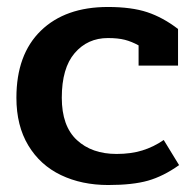

<svg xmlns="http://www.w3.org/2000/svg" viewBox="-20 -515 560 550"><path d="M27 -235Q27 -359 97 -427Q167 -495 289 -495Q357 -495 402 -480Q447 -465 490 -432V-327H377V-385Q357 -396 337.5 -401Q318 -406 289 -406Q231 -406 194 -363Q157 -320 157 -235Q157 -154 200 -114Q243 -74 314 -74Q355 -74 387.5 -84Q420 -94 449 -114L493 -42Q448 -10 404 2.5Q360 15 290 15Q214 15 154.5 -13.5Q95 -42 61 -98.5Q27 -155 27 -235Z"/></svg>

Font: Pridi Medium
Style: Regular
Weight: 500
Designer: Katatrad Team
Foundry: CadsonDemak
Version: Version 1.001